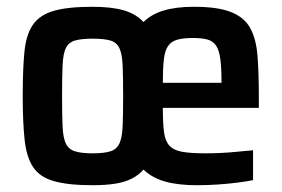

<svg xmlns="http://www.w3.org/2000/svg" viewBox="-20 -538 830 566"><path d="M253 8Q181 8 139 -4Q97 -16 77.5 -45.5Q58 -75 52.5 -126.5Q47 -178 47 -255Q47 -334 52 -385Q57 -436 77 -465Q97 -494 138.5 -506Q180 -518 253 -518Q309 -518 345 -507.5Q381 -497 403 -473Q426 -496 462.5 -507Q499 -518 552 -518Q622 -518 661 -502.5Q700 -487 717.5 -455.5Q735 -424 739 -374Q743 -324 743 -255V-220H460Q460 -175 463.5 -148.5Q467 -122 479.5 -108.5Q492 -95 517 -90.5Q542 -86 586 -86Q606 -86 629 -87Q652 -88 677 -90.5Q702 -93 726 -95V-7Q707 -3 679 0.5Q651 4 620.5 6Q590 8 561 8Q504 8 466 -3Q428 -14 403 -38Q389 -22 368.5 -11.5Q348 -1 319.5 3.5Q291 8 253 8ZM253 -86Q287 -86 305.5 -92Q324 -98 332 -115Q340 -132 341.5 -165.5Q343 -199 343 -255Q343 -312 341.5 -345.5Q340 -379 332 -396Q324 -413 305.5 -418.5Q287 -424 253 -424Q220 -424 201 -418.5Q182 -413 174 -396Q166 -379 164.5 -345.5Q163 -312 163 -255Q163 -199 164.5 -165.5Q166 -132 174 -115Q182 -98 201 -92Q220 -86 253 -86ZM633 -262V-294Q633 -338 629.5 -364Q626 -390 617 -403.5Q608 -417 591.5 -421.5Q575 -426 549 -426Q520 -426 502.5 -421Q485 -416 475.5 -402.5Q466 -389 463 -362.5Q460 -336 460 -294H666Z"/></svg>

Font: Saira SemiCondensed SemiBold
Style: Regular
Weight: 600
Width: 4
Designer: Hector Gatti with collaboration of the Omnibus-Type team
Foundry: Omnibus-Type
Version: Version 1.101